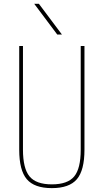

<svg xmlns="http://www.w3.org/2000/svg" viewBox="-20 -970 540 1000"><path d="M400.4 -730.5H419.9V-190.4Q419.9 -83 380.4 -36.6Q340.8 9.8 250 9.8Q159.2 9.8 119.6 -36.6Q80.1 -83 80.1 -190.4V-730.5H99.6V-190.4Q99.6 -92.8 133.8 -51.3Q168 -9.8 250 -9.8Q332 -9.8 366.2 -50.8Q400.4 -91.8 400.4 -190.4ZM278.3 -790 158.2 -950.2H182.6L302.7 -790Z"/></svg>

Font: Mgen+ 1m thin
Style: Regular
Weight: 100
Designer: [Source Han Sans]
Ryoko NISHIZUKA  (kana & ideographs); Paul D. Hunt (Latin, Greek & Cyrillic); Wenlong ZHANG  (bopomofo
Version: Version 1.059.20150602